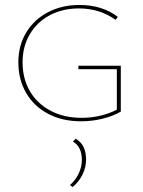

<svg xmlns="http://www.w3.org/2000/svg" viewBox="-20 -484 578 774"><path d="M467 -219V-34Q436 -16 393.5 -5.5Q351 5 307 5Q231 5 173.5 -25.5Q116 -56 85 -110Q54 -164 54 -233Q54 -301 86 -353.5Q118 -406 174 -435Q230 -464 300 -464Q392 -464 455 -416L446 -404Q382 -450 298 -450Q233 -450 181.5 -423Q130 -396 100.5 -346.5Q71 -297 71 -233Q71 -167 100.5 -116.5Q130 -66 184 -37.5Q238 -9 309 -9Q349 -9 386 -18Q423 -27 451 -42V-205H296V-219ZM327 159Q327 190 313 219Q299 248 273 270L262 262Q284 243 297 216Q310 189 310 161Q310 107 274 87L285 75Q308 89 317.5 110Q327 131 327 159Z"/></svg>

Font: Ysabeau SC Thin
Style: Regular
Weight: 200
Designer: Christian Thalmann (Catharsis Fonts)
Version: Version 0.003